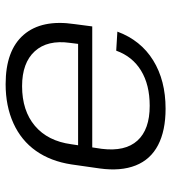

<svg xmlns="http://www.w3.org/2000/svg" viewBox="16 -602 594 665"><g transform="rotate(-90 312.5 -270.0)"><path d="M268 7Q192 7 142 -19Q92 -45 71.5 -96.5Q51 -148 61 -221L75 -319Q86 -391 122 -442Q158 -493 217.5 -520Q277 -547 353 -547Q470 -547 524 -484.5Q578 -422 561 -308L553 -247H121L128 -296H504L490 -276L496 -324Q507 -402 467 -446Q427 -490 346 -490Q261 -490 208.5 -445.5Q156 -401 145 -320L129 -214Q119 -133 157.5 -90.5Q196 -48 278 -48Q351 -48 400 -78Q449 -108 469 -164L535 -160Q505 -79 435.5 -36Q366 7 268 7Z"/></g></svg>

Font: Pathway Extreme 28pt Light
Style: Italic
Weight: 300
Italic angle: -8°
Designer: Eduardo Rodriguez Tunni
Foundry: Eduardo Rodriguez Tunni
Version: Version 1.001;gftools[0.9.26]